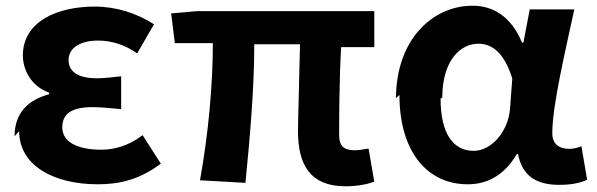

<svg xmlns="http://www.w3.org/2000/svg" viewBox="-20 -589 2088 672"><path d="M47 -130C47 -9 169 56 322 56C399 56 467 40 543 -16L479 -116C430 -78 378 -65 335 -65C246 -65 198 -95 198 -143C198 -192 232 -214 304 -214C336 -214 370 -210 404 -207V-322C375 -319 345 -315 320 -315C253 -315 220 -338 220 -379C220 -422 262 -447 323 -447C371 -447 418 -432 460 -402L519 -504C459 -543 385 -566 312 -566C179 -566 60 -513 60 -395C60 -344 90 -286 152 -265V-259C80 -240 31 -195 31 -112Z M592 -438H725C725 -296 710 -124 680 42L839 51C855 -109 870 -283 870 -434H1030C1028 -324 1023 -174 1023 -130C1023 -12 1066 63 1189 63C1233 63 1268 55 1290 47L1270 -69C1251 -66 1234 -63 1223 -63C1186 -63 1167 -75 1167 -117C1167 -153 1167 -310 1174 -424H1290V-550H669L579 -542Z M1378 -257C1378 -60 1474 56 1617 56C1690 56 1747 21 1789 -50H1793C1808 27 1857 58 1938 58C1983 58 2015 50 2035 40L2015 -77C2000 -71 1985 -68 1973 -68C1938 -68 1913 -84 1913 -123C1913 -220 1959 -411 1990 -556H1834L1812 -440H1807C1769 -532 1705 -569 1634 -569C1493 -569 1366 -449 1366 -245ZM1528 -247C1528 -377 1591 -436 1654 -436C1704 -436 1746 -402 1773 -314L1765 -207C1758 -127 1699 -61 1638 -61C1567 -61 1522 -120 1522 -244Z"/></svg>

Font: GenEiGothic-pro-Regular
Style: Bold
Weight: 700
Designer: Ryoko NISHIZUKA (kana & ideographs); Paul D. Hunt (Latin, Greek & Cyrillic); Wenlong ZHANG (bopomofo); Sandoll Communica
Foundry: Adobe Systems Incorporated; o_tamon
Version: Version 1.000.140830